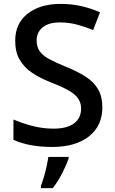

<svg xmlns="http://www.w3.org/2000/svg" viewBox="-20 -744 590 985"><path d="M505 -193Q505 -98 436 -44Q367 10 247 10Q189 10 137.5 0.5Q86 -9 49 -27V-131Q90 -113 144 -98.5Q198 -84 254 -84Q325 -84 360.5 -111.5Q396 -139 396 -186Q396 -218 379.5 -240.5Q363 -263 328.5 -282Q294 -301 237 -323Q186 -343 145.5 -370Q105 -397 81.5 -436.5Q58 -476 58 -535Q58 -624 122 -674Q186 -724 291 -724Q348 -724 397.5 -712.5Q447 -701 493 -681L458 -590Q416 -607 374 -618Q332 -629 288 -629Q229 -629 198.5 -603.5Q168 -578 168 -536Q168 -504 183 -482Q198 -460 230.5 -442Q263 -424 317 -402Q377 -378 419 -351Q461 -324 483 -286.5Q505 -249 505 -193ZM332 70Q322 99 300 142.5Q278 186 251 221H190V209Q197 191 205 164.5Q213 138 219 110Q225 82 228 61H332Z"/></svg>

Font: Noto Sans Sora Sompeng Medium
Style: Regular
Weight: 500
Designer: Monotype Design Team. David Williams.
Foundry: Monotype Imaging Inc.
Version: Version 2.101; ttfautohint (v1.8.4.7-5d5b)